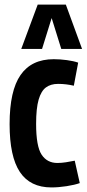

<svg xmlns="http://www.w3.org/2000/svg" viewBox="-20 -810 379 840"><path d="M22 -267Q22 -413 70 -482Q118 -551 215 -551Q243 -551 272.5 -547Q302 -543 322 -536L303 -435Q269 -443 234 -443Q202 -443 181 -427.5Q160 -412 149 -374Q138 -336 138 -268Q138 -170 162 -133.5Q186 -97 231 -97Q248 -97 268 -100Q288 -103 307 -107L329 -9Q307 -1 271.5 4.5Q236 10 205 10Q112 10 67 -57.5Q22 -125 22 -267ZM73 -596 145 -790H268L339 -596H248L206 -731L164 -596Z"/></svg>

Font: Georama Condensed SemiBold
Style: Regular
Weight: 600
Width: 3
Designer: Jean-Baptiste Levee
Foundry: Production Type
Version: Version 1.000